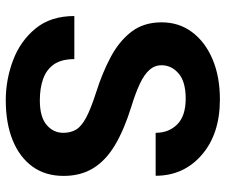

<svg xmlns="http://www.w3.org/2000/svg" viewBox="-78 -684 770 655"><g transform="rotate(90 307.5 -356.0)"><path d="M432.6 -186.5Q432.6 -211.4 421.9 -229.7Q411.1 -248 381.1 -264.2Q351.1 -280.3 293.5 -298.8Q228.5 -319.3 174.6 -347.9Q120.6 -376.5 88.1 -418.5Q55.7 -460.4 55.7 -522Q55.7 -581.5 89.4 -626.2Q123 -670.9 182.1 -695.8Q241.2 -720.7 318.4 -720.7Q436.5 -720.7 507.8 -658.9Q579.1 -597.2 579.1 -501.5H432.6Q432.6 -546.4 403.8 -575.2Q375 -604 315.9 -604Q258.3 -604 230.2 -579.8Q202.1 -555.7 202.1 -521.5Q202.1 -498 218.3 -480Q234.4 -461.9 265.9 -447.3Q297.4 -432.6 343.3 -418.5Q420.9 -394.5 473.6 -363.3Q526.4 -332 553 -289.1Q579.6 -246.1 579.6 -187.5Q579.6 -125 547.6 -81.1Q515.6 -37.1 457.8 -13.7Q399.9 9.8 321.8 9.8Q251 9.8 185.1 -15.1Q119.1 -40 76.7 -91.8Q34.2 -143.6 34.2 -224.1H181.2Q181.2 -180.7 198.7 -155Q216.3 -129.4 248 -117.9Q279.8 -106.4 321.8 -106.4Q378.4 -106.4 405.5 -129.4Q432.6 -152.3 432.6 -186.5Z"/></g></svg>

Font: RobotoDEMO
Style: Regular
Weight: 400
Designer: Christian Robertson
Foundry: Google
Version: Version 2.136